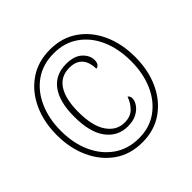

<svg xmlns="http://www.w3.org/2000/svg" viewBox="-185 -896 1076 1076"><g transform="rotate(-45 353.5 -357.5)"><path d="M354 10Q258 10 188.5 -39Q119 -88 81 -171.5Q43 -255 43 -358Q43 -462 81 -545Q119 -628 189 -676.5Q259 -725 355 -725Q450 -725 519.5 -676.5Q589 -628 626.5 -545Q664 -462 664 -358Q664 -253 626 -170Q588 -87 518.5 -38.5Q449 10 354 10ZM357 -20Q441 -20 502.5 -64Q564 -108 597.5 -184Q631 -260 631 -358Q631 -456 597.5 -532Q564 -608 502 -651.5Q440 -695 355 -695Q269 -695 206.5 -651.5Q144 -608 110 -531.5Q76 -455 76 -359Q76 -260 111 -183.5Q146 -107 209 -63.5Q272 -20 357 -20ZM360 -111Q281 -111 233 -174.5Q185 -238 185 -363Q185 -480 230.5 -542Q276 -604 362 -604Q426 -604 458.5 -573.5Q491 -543 491 -506Q491 -488 483.5 -477Q476 -466 463 -465Q463 -494 453.5 -519.5Q444 -545 421 -560.5Q398 -576 360 -576Q290 -576 255 -521Q220 -466 220 -365Q220 -253 259.5 -196Q299 -139 362 -139Q409 -139 436 -166Q463 -193 476 -231Q489 -222 489 -205Q489 -185 474 -163Q459 -141 430.5 -126Q402 -111 360 -111Z"/></g></svg>

Font: Noto Serif Tamil Condensed ExtraLight
Style: Italic
Weight: 200
Width: 3
Italic angle: -12°
Designer: Indian Type Foundry, Tom Grace, and the Monotype Design Team
Foundry: Monotype Imaging Inc.
Version: Version 2.003; ttfautohint (v1.8.4.7-5d5b)